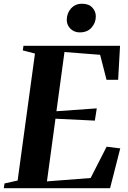

<svg xmlns="http://www.w3.org/2000/svg" viewBox="-37 -982 667 1002"><path d="M-17 0 -13.5 -24.5 55 -40 145.5 -702.5 82 -719 85.5 -743H589.5L579.5 -565.5H519L485.5 -696L299.5 -710.5L257.5 -401.5L468 -416.5L458 -352.5L252.5 -362.5L208 -35.5L436 -53L519.5 -216.5L590.5 -207.5L537.5 0ZM379.5 -813Q359.5 -813 343.8 -822.2Q328 -831.5 319.5 -846.8Q311 -862 311.5 -879.5Q312 -914 334 -938.2Q356 -962.5 391 -962.5Q426.5 -962.5 445 -942.2Q463.5 -922 463 -896Q463 -863.5 441 -838.2Q419 -813 379.5 -813Z"/></svg>

Font: Merriweather 120pt
Style: Bold Italic
Weight: 700
Italic angle: -7.8°
Version: Version 2.101